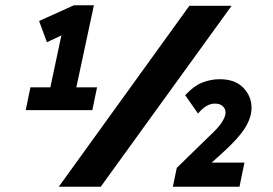

<svg xmlns="http://www.w3.org/2000/svg" viewBox="-20 -712 1039 732"><path d="M78 -292 96 -379H172L214 -577L159 -551L129 -632L262 -692H338L271 -379H350L332 -292ZM204 0 702 -690H863L364 0ZM639 0 654 -72 776 -191Q814 -226 827 -247.5Q840 -269 840 -283Q840 -297 829.5 -307Q819 -317 799 -317Q766 -317 735 -279L686 -349Q717 -383 749.5 -396.5Q782 -410 818 -410Q876 -410 907.5 -377.5Q939 -345 939 -301Q939 -264 914 -224Q889 -184 828 -129L787 -92H912L893 0Z"/></svg>

Font: Radio Canada Condensed
Style: Bold Italic
Weight: 700
Width: 3
Italic angle: -12°
Designer: Charles Daoud, Etienne Aubert Bonn, Alexandre Saumier Demers, Jacques Le Bailly
Foundry: Radio-Canada
Version: Version 2.104; ttfautohint (v1.8.4.7-5d5b);gftools[0.9.28.de